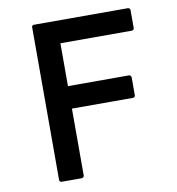

<svg xmlns="http://www.w3.org/2000/svg" viewBox="-79 -771 776 842"><g transform="rotate(-10 309.0 -349.5)"><path d="M118.2 -9.8V-689Q118.2 -699.2 127.9 -699.2H545.9Q550.3 -699.2 553.2 -696.3Q556.2 -693.4 556.2 -689V-608.9Q556.2 -605 553.2 -602.1Q550.3 -599.1 545.9 -599.1H228V-408.2H500Q503.4 -408.2 506.6 -405Q509.8 -401.9 509.8 -397.9V-317.9Q509.8 -313.5 506.8 -310.8Q503.9 -308.1 500 -308.1H228V-9.8Q228 -6.3 224.9 -3.2Q221.7 0 217.8 0H127.9Q123.5 0 120.8 -2.9Q118.2 -5.9 118.2 -9.8Z"/></g></svg>

Font: Fragment Mono SemBd
Style: Regular
Weight: 600
Designer: Wei Huang based on Nimbus Sans by URW Studio, based on Helvetica by Max Miedinger.
Foundry: Wei Huang
Version: Version 1.011